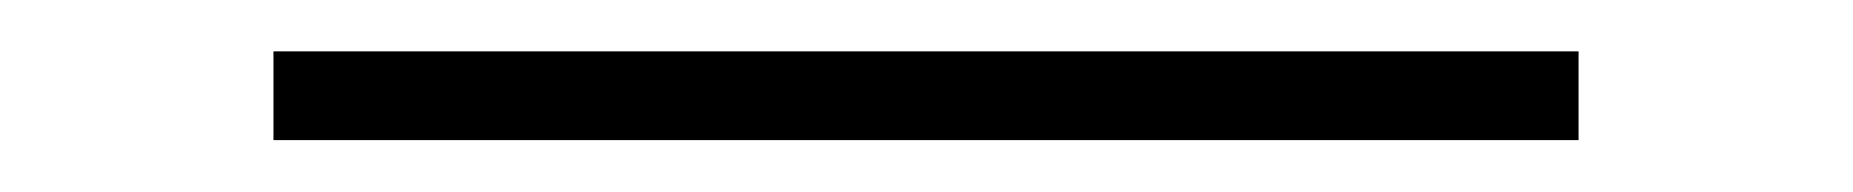

<svg xmlns="http://www.w3.org/2000/svg" viewBox="-20 -54 714 74"><path d="M588.4 0H85.4V-34.2H588.4Z"/></svg>

Font: Kumbh Sans ExtraLight
Style: Regular
Weight: 250
Version: Version 1.005